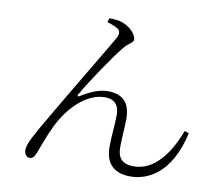

<svg xmlns="http://www.w3.org/2000/svg" viewBox="-85 -868 1169 1002"><g transform="rotate(10 500.0 -367.0)"><path d="M409 -743C427 -737 454 -728 468 -718C480 -708 484 -694 470 -668C432 -601 282 -353 190 -194C138 -105 103 -45 103 -13C103 13 118 26 131 26C147 26 155 17 163 -2C177 -35 196 -95 227 -159C277 -261 367 -354 464 -354C523 -354 541 -318 541 -274C541 -216 532 -155 533 -102C533 -10 585 30 666 30C759 30 880 -28 928 -245L905 -253C860 -133 786 -25 674 -25C612 -25 588 -56 588 -111C588 -156 594 -219 594 -265C593 -346 555 -388 474 -388C432 -388 386 -370 333 -337C325 -331 319 -337 325 -345C367 -420 471 -573 511 -621C535 -653 562 -658 562 -677C562 -707 521 -744 482 -756C465 -762 436 -765 416 -764Z"/></g></svg>

Font: Noto Serif HK Light
Style: Regular
Weight: 300
Designer: Ryoko NISHIZUKA 西塚涼子 (kana & ideographs); Frank Grießhammer (Latin, Greek & Cyrillic); Wenlong ZHANG 张文龙 (bopomofo); San
Foundry: Adobe
Version: Version 2.001;hotconv 1.1.0;makeotfexe 2.6.0